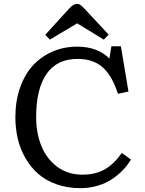

<svg xmlns="http://www.w3.org/2000/svg" viewBox="-20 -954 748 988"><path d="M236.8 -750 212.9 -774.9 337.9 -912.1Q358.4 -934.1 377 -934.1Q386.7 -934.1 394.3 -928.5Q401.9 -922.9 418 -905.8L539.1 -775.9L514.2 -750L377 -834ZM394 14.2Q327.1 14.2 271.2 -5.6Q215.3 -25.4 176.5 -59.6Q137.7 -93.8 110.8 -140.4Q84 -187 71.5 -240Q59.1 -293 59.1 -351.1Q59.1 -434.6 83.3 -503.2Q107.4 -571.8 149.9 -617.7Q192.4 -663.6 250.5 -688.7Q308.6 -713.9 377 -713.9Q481.9 -713.9 543 -652.8L553.2 -715.8H602.1L641.1 -482.9L586.9 -471.2Q556.6 -565.4 507.8 -608.2Q459 -650.9 378.9 -650.9Q272.9 -650.9 219.5 -573.5Q166 -496.1 166 -352.1Q166 -269.5 192.9 -203.1Q219.7 -136.7 274.4 -95.9Q329.1 -55.2 403.8 -55.2Q472.2 -55.2 520 -83Q567.9 -110.8 606.9 -167L653.8 -132.8Q637.2 -105 614 -80.3Q590.8 -55.7 558.8 -33.7Q526.9 -11.7 484.1 1.2Q441.4 14.2 394 14.2Z"/></svg>

Font: Literata Book
Style: Regular
Weight: 400
Designer: Latin by Veronika Burian and Jose Scaglione. Greek by Irene Vlachou. Cyrillic by Vera Evstafieva
Foundry: TypeTogether
Version: Version 2.003;PS 002.003;hotconv 1.0.88;makeotf.lib2.5.64775